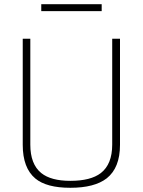

<svg xmlns="http://www.w3.org/2000/svg" viewBox="-20 -884 678 912"><path d="M314 8Q201 8 148 -36Q88 -86 88 -196V-700H124V-197Q124 -104 176 -62Q222 -25 314 -25Q411 -25 459 -62Q513 -104 513 -197V-700H550V-196Q550 -87 487 -37Q429 8 314 8ZM463 -831H176V-864H463Z"/></svg>

Font: Storia Sans Thin
Style: Regular
Weight: 100
Designer: Accademia di Belle Arti di Urbino and others
Foundry: Accademia di Belle Arti di Urbino and others.
Version: Version 60.001;May 25, 2020;FontCreator 12.0.0.2522 64-bit